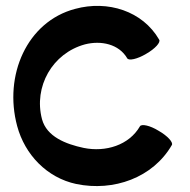

<svg xmlns="http://www.w3.org/2000/svg" viewBox="-20 -592 642 649"><path d="M518 -458C462 -555 344 -592 234 -562C71 -519 -8 -337 38 -166C64 -69 139 9 238 30C364 56 497 9 561 -102C566 -111 546 -133 516 -150C487 -168 458 -174 453 -165C416 -101 337 -77 263 -92C202 -105 138 -130 122 -189C93 -299 157 -412 267 -442C322 -456 382 -443 410 -395C415 -386 444 -392 474 -410C504 -427 524 -449 518 -458Z"/></svg>

Font: Nupuram
Style: Bold
Weight: 700
Designer: Santhosh Thottingal (santhosh.thottingal@gmail.com)
Foundry: SMC
Version: Version 1.000